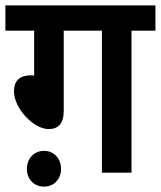

<svg xmlns="http://www.w3.org/2000/svg" viewBox="-20 -642 598 714"><path d="M217 -528H359V0H469V-528H558V-622H0V-528H107V-361L97 -362C46 -362 32 -335 32 -302C32 -240 104 -162 161 -162C198 -162 217 -184 217 -229ZM80 -14C80 24 106 52 144 52C181 52 207 24 207 -14C207 -52 181 -81 144 -81C106 -81 80 -52 80 -14Z"/></svg>

Font: Noto Sans SemiCondensed SemiBold
Style: Italic
Weight: 600
Width: 4
Italic angle: -12°
Designer: Monotype Design Team
Foundry: Monotype Imaging Inc.
Version: Version 2.013